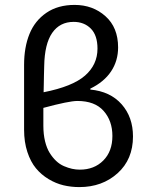

<svg xmlns="http://www.w3.org/2000/svg" viewBox="-20 -742 596 774"><path d="M299.8 12.2Q266.6 12.2 235.8 4.9Q205.1 -2.4 175.8 -20Q146.5 -37.6 125 -63.5Q103.5 -89.4 90.3 -129.4Q77.1 -169.4 77.1 -219.2V-480Q77.1 -551.8 98.9 -605.2Q120.6 -658.7 167 -690.4Q213.4 -722.2 280.8 -722.2Q354 -722.2 405 -676.8Q456.1 -631.3 456.1 -550.8Q456.1 -496.6 427.7 -454.1Q399.4 -411.6 344.2 -384.8V-380.9Q424.3 -373.5 470.2 -321.8Q516.1 -270 516.1 -191.9Q516.1 -99.6 454.1 -43.7Q392.1 12.2 299.8 12.2ZM301.8 -58.1Q359.9 -58.1 396.5 -95Q433.1 -131.8 433.1 -193.8Q433.1 -254.9 397.7 -294.9Q362.3 -335 292 -335Q258.3 -335 154.8 -307.1V-234.9Q154.8 -200.7 161.6 -172.6Q168.5 -144.5 180.2 -125.7Q191.9 -106.9 206.3 -93.3Q220.7 -79.6 237.8 -72.3Q254.9 -64.9 270.5 -61.5Q286.1 -58.1 301.8 -58.1ZM158.2 -476.1Q157.7 -460.9 157.2 -438.7Q156.7 -416.5 156.5 -400.1Q156.2 -383.8 155.8 -370.1Q272.5 -393.1 322.8 -437.3Q373 -481.4 373 -545.9Q373 -599.6 346.2 -626.7Q319.3 -653.8 276.9 -653.8Q221.2 -653.8 190.4 -609.4Q159.7 -564.9 158.2 -476.1Z"/></svg>

Font: Source Sans Pro
Style: Regular
Weight: 400
Designer: Paul D. Hunt
Foundry: Adobe Systems Incorporated
Version: Version 3.006;hotconv 1.0.111;makeotfexe 2.5.65597